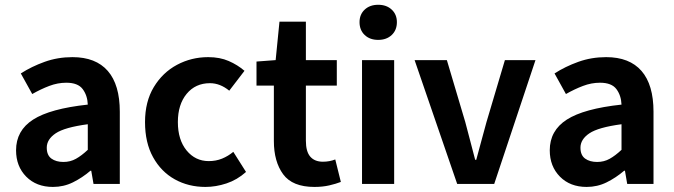

<svg xmlns="http://www.w3.org/2000/svg" viewBox="-20 -755 2766 788"><path d="M197.3 12.2Q129.4 12.2 87.6 -30Q45.9 -72.3 45.9 -138.2Q45.9 -219.2 116 -264.2Q186 -309.1 340.3 -325.7Q338.9 -363.3 319.3 -389.4Q299.8 -415.5 252 -415.5Q216.8 -415.5 182.1 -402.3Q147.5 -389.2 112.3 -369.1L65.4 -453.6Q109.4 -481.9 163.1 -501.2Q216.8 -520.5 277.3 -520.5Q373 -520.5 422.4 -463.9Q471.7 -407.2 471.7 -296.4V0H363.8L354.5 -54.2H351.1Q317.4 -25.4 279.3 -6.6Q241.2 12.2 197.3 12.2ZM240.2 -90.3Q268.6 -90.3 291.7 -103.3Q314.9 -116.2 340.3 -140.1V-245.1Q245.1 -232.4 208.5 -207.8Q171.9 -183.1 171.9 -148.9Q171.9 -118.2 190.9 -104.2Q210 -90.3 240.2 -90.3Z M823.2 12.2Q753.4 12.2 697.3 -19Q641.1 -50.3 608.2 -109.9Q575.2 -169.4 575.2 -253.9Q575.2 -337.9 611.3 -397.7Q647.5 -457.5 706.5 -489Q765.6 -520.5 834.5 -520.5Q882.3 -520.5 918.7 -504.6Q955.1 -488.8 983.4 -464.4L920.9 -382.8Q883.3 -413.6 841.8 -413.6Q782.2 -413.6 746.1 -369.9Q710 -326.2 710 -253.9Q710 -181.2 745.8 -137.5Q781.7 -93.8 836.9 -93.8Q866.2 -93.8 891.4 -104Q916.5 -114.3 937.5 -131.8L989.7 -49.3Q953.1 -16.6 909.4 -2.2Q865.7 12.2 823.2 12.2Z M1270.5 12.2Q1180.2 12.2 1142.1 -39.8Q1104 -91.8 1104 -176.3V-403.8H1032.7V-502.4L1111.3 -508.3L1127 -666H1235.4V-508.3H1362.3V-403.8H1235.4V-177.7Q1235.4 -132.8 1253.4 -112.1Q1271.5 -91.3 1305.2 -91.3Q1332.5 -91.3 1356 -100.6L1378.9 -8.3Q1358.9 -0.5 1331.3 5.9Q1303.7 12.2 1270.5 12.2Z M1465.8 0V-508.3H1597.7V0ZM1532.2 -591.3Q1498 -591.3 1476.8 -611.3Q1455.6 -631.3 1455.6 -664.1Q1455.6 -695.8 1476.8 -715.6Q1498 -735.4 1532.2 -735.4Q1566.4 -735.4 1587.6 -715.6Q1608.9 -695.8 1608.9 -664.1Q1608.9 -631.3 1587.6 -611.3Q1566.4 -591.3 1532.2 -591.3Z M1856.4 0 1681.6 -508.3H1814L1889.6 -253.9Q1899.4 -215.8 1909.9 -176.8Q1920.4 -137.7 1930.2 -99.1H1934.6Q1944.8 -137.7 1955.6 -176.8Q1966.3 -215.8 1976.6 -253.9L2052.2 -508.3H2177.7L2008.3 0Z M2387.7 12.2Q2319.8 12.2 2278.1 -30Q2236.3 -72.3 2236.3 -138.2Q2236.3 -219.2 2306.4 -264.2Q2376.5 -309.1 2530.8 -325.7Q2529.3 -363.3 2509.8 -389.4Q2490.2 -415.5 2442.4 -415.5Q2407.2 -415.5 2372.6 -402.3Q2337.9 -389.2 2302.7 -369.1L2255.9 -453.6Q2299.8 -481.9 2353.5 -501.2Q2407.2 -520.5 2467.8 -520.5Q2563.5 -520.5 2612.8 -463.9Q2662.1 -407.2 2662.1 -296.4V0H2554.2L2544.9 -54.2H2541.5Q2507.8 -25.4 2469.7 -6.6Q2431.6 12.2 2387.7 12.2ZM2430.7 -90.3Q2459 -90.3 2482.2 -103.3Q2505.4 -116.2 2530.8 -140.1V-245.1Q2435.5 -232.4 2398.9 -207.8Q2362.3 -183.1 2362.3 -148.9Q2362.3 -118.2 2381.3 -104.2Q2400.4 -90.3 2430.7 -90.3Z"/></svg>

Font: Akatab ExtraBold
Style: Regular
Weight: 800
Designer: SIL International
Foundry: SIL International
Version: Version 3.000